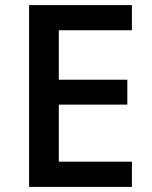

<svg xmlns="http://www.w3.org/2000/svg" viewBox="-20 -734 598 754"><path d="M498 0H94.2V-713.9H498V-615.2H210.9V-420.9H480V-323.2H210.9V-99.1H498Z"/></svg>

Font: f2_18033          
Style: Regular
Weight: 600
Foundry: Ascender Corporation
Version: Version 1.10